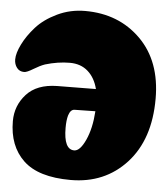

<svg xmlns="http://www.w3.org/2000/svg" viewBox="-51 -744 697 797"><g transform="rotate(5 297.5 -346.0)"><path d="M272.2 -697.6Q412.3 -697.6 503.6 -607.1Q594.9 -516.5 594.9 -359.9Q594.9 -190.3 504.8 -91.8Q414.6 6.6 272.2 6.6Q137.8 6.6 75.2 -53Q12.6 -112.7 12.6 -216.2Q12.6 -280.8 55.7 -328.3Q98.7 -375.7 182.6 -377.1L344.5 -378.6Q333 -424.6 303.2 -451.1Q273.3 -477.7 227.4 -477.7Q178 -477.7 125.1 -461.9Q104.5 -454.7 78.6 -438.9Q52.8 -423.1 41.3 -423.1Q21.8 -423.1 10.9 -437.5Q-0.1 -451.9 -0.1 -472Q-0.1 -497.9 18.3 -535.2Q36.7 -572.6 69.4 -609.2Q102.2 -645.9 156.2 -671.8Q210.1 -697.6 272.2 -697.6ZM350.3 -286.6Q271 -285.1 264.1 -285.1Q246.9 -285.1 238.9 -259.3Q233.1 -239.1 233.1 -207.5Q233.1 -117 276.8 -117Q300.9 -117 323.3 -165.8Q345.7 -214.7 350.3 -286.6Z"/></g></svg>

Font: Coiny 2.0
Style: Regular
Weight: 400
Version: Version 1.001 July 11, 2018